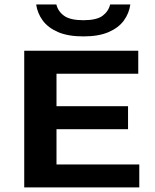

<svg xmlns="http://www.w3.org/2000/svg" viewBox="-20 -816 675 836"><path d="M85.5 0V-595H582V-495H226V-100H586.5V0ZM156 -253.5V-353.5H537.5V-253.5ZM343 -657.5Q276.5 -657.5 233 -676.2Q189.5 -695 166.2 -726.5Q143 -758 137.5 -796.5H225.5Q232.5 -766.5 259.2 -747.2Q286 -728 343 -728Q400.5 -728 426.5 -747.2Q452.5 -766.5 459.5 -796.5H547.5Q542 -757.5 519 -726.2Q496 -695 452.8 -676.2Q409.5 -657.5 343 -657.5Z"/></svg>

Font: Encode Sans SC Expanded SemiBold
Style: Regular
Weight: 600
Width: 7
Designer: Multiple Designers
Foundry: Impallari Type
Version: Version 3.002